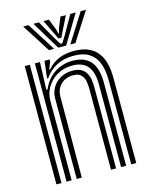

<svg xmlns="http://www.w3.org/2000/svg" viewBox="-118 -865 738 941"><g transform="rotate(-15 251.0 -394.5)"><path d="M429.1 0V-423.5Q429.1 -443.1 426 -470.7Q422.9 -498.2 410.4 -525Q397.9 -551.7 369.9 -569.6Q341.8 -587.4 291.9 -587.4Q244.2 -587.4 207.2 -568.4Q170.1 -549.4 145.5 -513.3H139.6L149.9 -600H175.5L175.8 -589.8L160.8 -552.8H166.4Q192 -582.5 225.1 -596.1Q258.3 -609.7 299.9 -609.7Q345.1 -609.7 373.9 -596.4Q402.8 -583 419.3 -561.6Q435.8 -540.2 443.3 -515.5Q450.8 -490.9 452.7 -467.9Q454.6 -444.8 454.6 -428.4V0ZM49.6 0V-600H75.3V0ZM152.5 0V-406.7Q152.5 -439.9 168 -464.9Q183.5 -490 209.8 -504Q236.1 -518 268.5 -518Q298.7 -518 315.8 -506.9Q332.9 -495.9 340.6 -479.2Q348.4 -462.5 350.3 -444.8Q352.3 -427.1 352.3 -413.8V0H326.6V-412.4Q326.6 -428.9 323.5 -448.3Q320.3 -467.7 307.3 -481.7Q294.3 -495.6 264.7 -495.6Q242.1 -495.6 222.7 -485.6Q203.3 -475.5 191.6 -456.3Q179.9 -437.1 179.7 -409.3L178.3 0ZM101.1 0V-600H126.6L121.9 -460.5H127.8Q149.4 -511 190.3 -538.1Q231.2 -565.2 284.1 -564.8Q344.2 -564.3 373.8 -528.9Q403.3 -493.4 403.3 -421.9V0H377.6V-418.7Q377.6 -481.4 352.5 -512Q327.4 -542.6 274.9 -542.6Q231.1 -542.6 197.7 -523Q164.3 -503.5 145.6 -472Q126.9 -440.6 126.9 -404.5V0ZM92.5 -789.3H119.3L210.7 -644.8H184.7ZM144.4 -789.3H171.9L224.8 -696.1L247.2 -660.4H256.3L278.6 -696L331.5 -789.3H359L271.7 -644.8H231.7ZM195.5 -789.3H223L245.6 -731.2L249.6 -712.2H253.9L258.1 -731.2L281.2 -789.3H308.8L273.2 -717.2L259.2 -688.3H244.3L230.5 -717.2ZM384.2 -789.3H410.9L318.7 -644.8H292.8Z"/></g></svg>

Font: Big Shoulders Inline Text SC Thin
Style: Regular
Weight: 100
Designer: Patric King
Foundry: XO Type Co
Version: Version 2.002